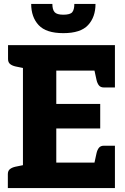

<svg xmlns="http://www.w3.org/2000/svg" viewBox="-20 -959 639 979"><path d="M97 0V-729H566V-599H267V-429H491V-304H267V-130H566V0ZM457 -108 472 -177Q476 -195 484.5 -205.5Q493 -216 510 -216H566V-130ZM457 -621 566 -599V-513H510Q493 -513 484.5 -523.5Q476 -534 472 -552ZM118 -729 104 -611 60 -620Q42 -624 31.5 -632.5Q21 -641 21 -658V-729ZM20 0V-71Q20 -88 30.5 -96.5Q41 -105 59 -109L103 -118L117 0ZM303 -790Q215 -790 177 -831Q139 -872 139 -939H247Q247 -910 258.5 -897Q270 -884 303 -884Q338 -884 348.5 -897Q359 -910 359 -939H467Q467 -872 429 -831Q391 -790 303 -790Z"/></svg>

Font: Aleo Black
Style: Regular
Weight: 900
Designer: Alessio Laiso
Foundry: Alessio Laiso
Version: Version 2.001;gftools[0.9.29]